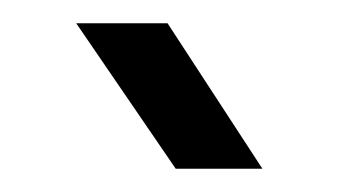

<svg xmlns="http://www.w3.org/2000/svg" viewBox="-20 -785 304 165"><path d="M131 -640 45.5 -765H124L205.5 -640Z"/></svg>

Font: Big Shoulders Medium
Style: Regular
Weight: 500
Designer: Patric King
Foundry: XO Type Co
Version: Version 2.002